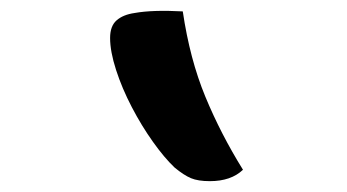

<svg xmlns="http://www.w3.org/2000/svg" viewBox="-20 -775 640 354"><path d="M317 -754Q330 -666 358.5 -597Q387 -528 428 -462Q406 -441 367 -441Q345 -441 332 -446.5Q319 -452 302 -466Q283 -484 262 -513.5Q241 -543 223 -577.5Q205 -612 194 -646Q183 -680 183 -705Q183 -727 195 -737.5Q207 -748 228 -751Q261 -757 317 -754Z"/></svg>

Font: Recursive Mn Csl St SmB
Style: Regular
Weight: 600
Monospace: yes
Version: Version 1.079;hotconv 1.0.112;makeotfexe 2.5.65598; ttfautoh